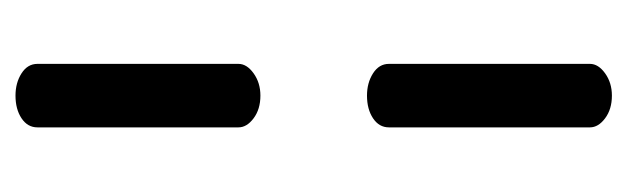

<svg xmlns="http://www.w3.org/2000/svg" viewBox="-308 -500 829 254"><g transform="rotate(-90 107.0 -373.5)"><path d="M107 -444Q89 -444 77 -453Q65 -462 65 -473V-739Q65 -752 77 -760Q89 -768 107 -768Q124 -768 136.5 -760Q149 -752 149 -739V-473Q149 -462 136.5 -453Q124 -444 107 -444ZM107 21Q89 21 77 12Q65 3 65 -8V-274Q65 -287 77 -295Q89 -303 107 -303Q124 -303 136.5 -295Q149 -287 149 -274V-8Q149 3 136.5 12Q124 21 107 21Z"/></g></svg>

Font: Dosis Medium
Style: Regular
Weight: 500
Designer: EdgarTolentino, PabloImpallari, IginoMarini
Foundry: EdgarTolentino, PabloImpallari, IginoMarini
Version: Version 3.001; ttfautohint (v1.8.2)